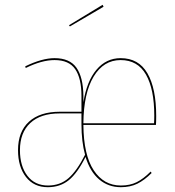

<svg xmlns="http://www.w3.org/2000/svg" viewBox="-20 -770 727 799"><path d="M629 -250H327Q328 -125 370 -61.5Q412 2 483 2Q521 2 549 -12Q577 -26 607 -56L611 -50Q581 -20 551.5 -5.5Q522 9 483 9Q431 9 393 -23Q355 -55 336 -117Q302 -49 266 -20Q230 9 179 9Q121 9 88 -33.5Q55 -76 55 -145Q55 -222 100.5 -263.5Q146 -305 229 -305H319V-371Q319 -444 293 -482Q267 -520 207 -520Q154 -520 87 -487L85 -494Q155 -528 207 -528Q270 -528 298 -488.5Q326 -449 327 -372V-344Q341 -432 381.5 -480Q422 -528 482 -528Q557 -528 593.5 -465Q630 -402 630 -287Q630 -263 629 -250ZM622 -289Q622 -399 587.5 -459.5Q553 -520 482 -520Q411 -520 369.5 -451Q328 -382 327 -257H621Q622 -269 622 -289ZM334 -126Q319 -180 319 -254V-298H228Q149 -298 106 -258Q63 -218 63 -145Q63 -79 94 -38.5Q125 2 180 2Q230 2 265 -28.5Q300 -59 334 -126ZM411 -742 271 -660 267 -665 407 -750Z"/></svg>

Font: Fira Sans Compressed Eight
Style: Regular
Weight: 100
Width: 1
Designer: bBox Type GmbH & Carrois Corporate GbR & Edenspiekermann AG
Foundry: bBox Type GmbH & Carrois Corporate GbR & Edenspiekermann AG
Version: Version 4.301